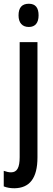

<svg xmlns="http://www.w3.org/2000/svg" viewBox="-41 -765 284 1025"><path d="M58 -683C58 -643 78 -621 113 -621C147 -621 165 -643 165 -683C165 -723 149 -745 113 -745C76 -745 58 -724 58 -683ZM36 240C116 239 159 188 159 75V-540H64V74C64 130 50 155 18 155C6 155 -7 152 -21 147V230C-4 237 15 240 36 240Z"/></svg>

Font: Noto Sans Malayalam ExtraCondensed Medium
Style: Regular
Weight: 500
Width: 2
Designer: Jelle Bosma - Monotype Design Team
Foundry: Monotype Imaging Inc.
Version: Version 2.104